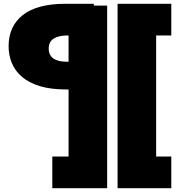

<svg xmlns="http://www.w3.org/2000/svg" viewBox="-20 -785 975 1015"><path d="M256.5 210V42.5H342.5V-755.5H546.5V210ZM885.5 210H601.5V-765H885.5V-597.5H805.5V42.5H885.5ZM483.5 -312H330.5Q250 -312 192.2 -329.2Q134.5 -346.5 97.5 -377.8Q60.5 -409 43 -450.8Q25.5 -492.5 25.5 -540.5Q25.5 -646.5 101 -705.8Q176.5 -765 326.5 -765H476V-597.5H334.5Q290.5 -597.5 264 -581Q237.5 -564.5 237.5 -528Q237.5 -493.5 262.2 -476Q287 -458.5 334 -458.5H483.5Z"/></svg>

Font: Hepta Slab ExtraLight ExtraBold
Style: Regular
Weight: 800
Version: Version 1.102